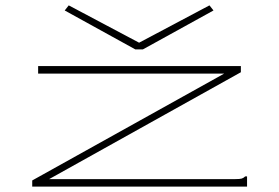

<svg xmlns="http://www.w3.org/2000/svg" viewBox="-20 -695 1040 715"><path d="M100 -23 815 -421H122V-449H877V-426L163 -28H856Q873 -28 880 -30Q887 -32 893 -38H900V0H100ZM236 -675 498 -536 760 -675 775 -656 512 -511H484L221 -656Z"/></svg>

Font: Inconsolata UltraExpanded ExtraLight
Style: Regular
Weight: 200
Width: 9
Monospace: yes
Designer: Raph Levien, Cyreal, Brenton Simpson
Foundry: Raph Levien, Cyreal, Google
Version: Version 3.001; ttfautohint (v1.8.2.53-6de2)